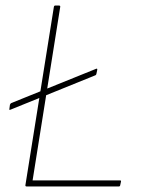

<svg xmlns="http://www.w3.org/2000/svg" viewBox="-20 -675 512 695"><path d="M18 -278Q16 -277 14.5 -277.5Q13 -278 14 -281L16 -296Q18 -301 21 -302L328 -426Q333 -428 332 -422L329 -408Q328 -403 324 -402ZM77 0Q71 0 72 -5L175 -650Q176 -655 180 -655H193Q199 -655 198 -650L98 -22H414Q419 -22 418 -18L415 -4Q414 0 410 0Z"/></svg>

Font: Sofia Sans Thin
Style: Italic
Weight: 250
Italic angle: -9°
Version: Version 4.100-B